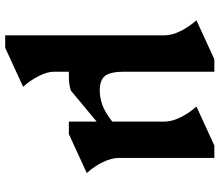

<svg xmlns="http://www.w3.org/2000/svg" viewBox="-73 -518 845 739"><g transform="rotate(90 349.5 -148.5)"><path d="M646 -60 496 9H448V-98L329 1Q308 9 271 9H256V63Q255 89 271.5 122.5Q288 156 314 185L164 254H116V-360Q116 -387 100 -420Q84 -453 58 -482L208 -551H256V-204Q256 -151 272 -130.5Q288 -110 328 -110Q356 -110 384 -120Q412 -130 448 -158V-360Q448 -387 432 -420Q416 -453 390 -482L540 -551H588V-182Q588 -155 604 -122Q620 -89 646 -60Z"/></g></svg>

Font: Inknut Antiqua SemiBold
Style: Regular
Weight: 600
Designer: Claus Eggers Sørensen
Foundry: Claus Eggers Sørensen
Version: Version 1.003; ttfautohint (v1.8.2) -l 8 -r 50 -G 200 -x 14 